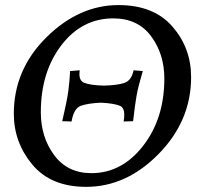

<svg xmlns="http://www.w3.org/2000/svg" viewBox="-20 -723 816 753"><path d="M317.9 9.8Q179.7 9.8 106.9 -77.4Q34.2 -164.6 34.2 -276.9Q34.2 -450.2 162.1 -576.7Q290 -703.1 444.8 -703.1Q583 -703.1 656.2 -618.9Q729.5 -534.7 729.5 -420.4Q729.5 -249.5 602.8 -119.9Q476.1 9.8 317.9 9.8ZM338.4 -43.9Q458 -43.9 541.3 -151.1Q624.5 -258.3 624.5 -414.6Q624.5 -511.2 572.5 -581.1Q520.5 -650.9 424.3 -650.9Q301.3 -650.9 220.7 -545.7Q140.1 -440.4 140.1 -282.7Q140.1 -185.5 192.4 -114.7Q244.6 -43.9 338.4 -43.9ZM464.8 -246.6Q467.3 -260.7 467.3 -272Q467.3 -301.3 450.2 -308.1Q425.8 -317.9 375.5 -320.3Q324.7 -317.9 297.1 -308.1Q269.5 -298.3 260.7 -246.6L224.1 -247.6Q242.7 -327.6 247.8 -365.2Q252.9 -402.8 254.9 -444.3L292.5 -447.3L291.5 -432.6Q291.5 -405.8 310.1 -398.4Q333.5 -388.7 387.2 -387.2Q441.9 -388.7 468.8 -398.2Q495.6 -407.7 503.9 -447.3L540 -444.3Q522 -383.8 515.6 -347.9Q509.3 -312 502 -247.6Z"/></svg>

Font: Kelvinch
Style: Italic
Weight: 400
Italic angle: -10°
Designer: Paul James Miller
Foundry: High-Logic / Made with FontCreator
Version: Version 3.40;July 22, 2017;FontCreator 11.0.0.2388 64-bit